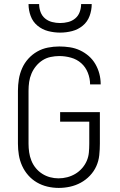

<svg xmlns="http://www.w3.org/2000/svg" viewBox="-20 -910 590 942"><path d="M268 12Q240 12 212.5 5.5Q185 -1 161 -15Q137 -29 118.5 -50Q100 -71 88.5 -96.5Q77 -122 72.5 -149.5Q68 -177 68 -205V-465Q68 -493 72.5 -521Q77 -549 88.5 -575Q100 -601 119 -622Q138 -643 162.5 -657Q187 -671 215 -676.5Q243 -682 271 -682Q297 -682 323 -678Q349 -674 372.5 -663Q396 -652 415.5 -635Q435 -618 448 -595.5Q461 -573 467.5 -548Q474 -523 474 -497V-496H422Q422 -525 411 -553Q400 -581 378.5 -600Q357 -619 328.5 -627Q300 -635 271 -635Q250 -635 228.5 -630.5Q207 -626 189 -614.5Q171 -603 157 -586Q143 -569 134.5 -549Q126 -529 123 -508Q120 -487 120 -465V-205Q120 -184 123 -163Q126 -142 134 -122Q142 -102 155.5 -85.5Q169 -69 187 -57.5Q205 -46 225.5 -40.5Q246 -35 267 -35Q289 -35 310 -40.5Q331 -46 349.5 -57Q368 -68 382.5 -84.5Q397 -101 405.5 -120.5Q414 -140 416 -161.5Q418 -183 418 -205V-313H275V-360H470V-205Q470 -177 467 -148.5Q464 -120 452.5 -94.5Q441 -69 421 -48Q401 -27 376 -13.5Q351 0 323.5 6Q296 12 268 12ZM275 -750Q245 -750 216 -757.5Q187 -765 164 -784Q141 -803 130.5 -831.5Q120 -860 120 -890H172Q172 -870 179 -851Q186 -832 201 -819.5Q216 -807 235.5 -802Q255 -797 275 -797Q295 -797 314.5 -802Q334 -807 349 -819.5Q364 -832 371 -851Q378 -870 378 -890H430Q430 -860 419.5 -831.5Q409 -803 386 -784Q363 -765 334 -757.5Q305 -750 275 -750Z"/></svg>

Font: Lode Dark
Style: Regular
Weight: 400
Monospace: yes
Designer: Belleve Invis
Foundry: Belleve Invis
Version: Version 29.2.0; ttfautohint (v1.8.3)